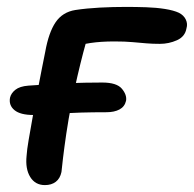

<svg xmlns="http://www.w3.org/2000/svg" viewBox="-20 -526 562 556"><path d="M77 -193Q39 -193 22 -207Q5 -221 9 -243Q12 -256 24.5 -266Q37 -276 62 -278Q87 -280 114.5 -281.5Q142 -283 171 -284.5Q200 -286 226.5 -286.5Q253 -287 276 -287Q318 -287 333 -269Q348 -251 345 -234Q341 -217 326 -209Q311 -201 288 -201Q248 -201 214.5 -200Q181 -199 154.5 -197.5Q128 -196 108.5 -194.5Q89 -193 77 -193ZM110 10Q82 10 67.5 -13.5Q53 -37 57 -75Q58 -92 63 -121Q68 -150 74.5 -186.5Q81 -223 88 -259Q95 -295 101 -326Q107 -357 111 -376Q121 -432 141 -461.5Q161 -491 198 -497Q231 -502 269 -504Q307 -506 346 -506Q374 -506 403.5 -505Q433 -504 458 -500Q483 -496 498 -489Q512 -482 518 -469.5Q524 -457 520 -444Q516 -420 492.5 -409.5Q469 -399 443 -399Q422 -399 404 -400.5Q386 -402 364 -404Q342 -406 311 -406Q272 -406 242 -401.5Q212 -397 177 -389L237 -430Q229 -404 221 -373.5Q213 -343 204.5 -306.5Q196 -270 187 -226Q178 -180 172 -139Q166 -98 162.5 -68.5Q159 -39 158 -28Q154 -9 141.5 0.5Q129 10 110 10Z"/></svg>

Font: Shantell Sans Medium
Style: Italic
Weight: 500
Italic angle: -11°
Designer: Stephen Nixon, Anya Danilova, Shantell Martin
Foundry: Arrow Type
Version: Version 1.011;[c5ecc13dd]